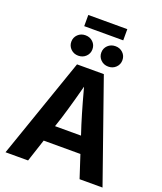

<svg xmlns="http://www.w3.org/2000/svg" viewBox="-186 -1187 1101 1305"><g transform="rotate(20 364.0 -534.5)"><path d="M13.2 0 265.6 -727.5H459.5L714.8 0H548.8L433.6 -352.5Q412.1 -421.4 390.4 -498.5Q368.7 -575.7 343.3 -670.4H380.9Q356 -575.7 334.5 -498.3Q313 -420.9 292 -352.5L176.3 0ZM172.4 -163.1V-281.7H556.2V-163.1ZM469.7 -785.6Q437 -785.6 415 -807.1Q393.1 -828.6 393.1 -859.4Q393.1 -890.6 415 -911.9Q437 -933.1 469.7 -933.1Q502 -933.1 523.9 -912.1Q545.9 -891.1 545.9 -859.4Q545.9 -828.1 523.9 -806.9Q502 -785.6 469.7 -785.6ZM252.4 -785.6Q220.2 -785.6 198.2 -807.1Q176.3 -828.6 176.3 -859.4Q176.3 -890.6 198.2 -911.9Q220.2 -933.1 252.4 -933.1Q285.2 -933.1 307.1 -912.1Q329.1 -891.1 329.1 -859.4Q329.1 -828.1 307.1 -806.9Q285.2 -785.6 252.4 -785.6ZM504.9 -1069.3V-988.3H222.7V-1069.3Z"/></g></svg>

Font: Inter 24pt
Style: Bold
Weight: 700
Designer: Rasmus Andersson
Foundry: rsms
Version: Version 4.001;git-66647c0bb